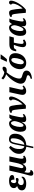

<svg xmlns="http://www.w3.org/2000/svg" viewBox="2543 -3403 1100 6226"><g transform="rotate(-90 3093.0 -290.0)"><path d="M253 10C399 10 477 -56 477 -112C477 -132 471 -142 466 -147C433 -111 382 -70 310 -70C244 -70 204 -95 204 -148C204 -190 216 -240 295 -257C312 -248 346 -237 380 -237C415 -237 435 -259 435 -294C435 -317 419 -326 395 -326C374 -326 349 -317 327 -311C298 -316 268 -339 268 -380C268 -418 285 -485 333 -485C371 -485 383 -437 381 -373C497 -373 531 -404 531 -446C531 -504 467 -546 352 -546C196 -546 106 -490 106 -391C106 -339 133 -306 171 -288L170 -283C90 -257 34 -217 34 -130C34 -41 111 10 253 10Z M585 240C630 240 688 211 696 150C622 149 606 124 606 77C607 55 605 28 622 -50C648 -25 681 10 732 10C803 10 849 -33 895 -110H899C896 -44 913 10 1005 10C1094 10 1131 -24 1160 -55L1138 -91C1117 -79 1111 -75 1093 -75C1070 -75 1059 -102 1059 -125C1059 -159 1064 -209 1076 -263L1134 -536H969L923 -315C900 -202 860 -81 790 -81C774 -81 754 -105 754 -138C754 -164 759 -176 770 -223L841 -536H674L605 -227C561 -25 508 112 508 163C508 220 540 240 585 240Z M1400 240H1450L1498 12C1626 7 1869 -62 1869 -357C1869 -465 1811 -548 1684 -548C1585 -548 1548 -471 1524 -353L1462 -51C1397 -61 1374 -121 1374 -205C1374 -312 1390 -396 1477 -501L1416 -546C1349 -487 1217 -399 1217 -223C1217 -83 1320 1 1447 12ZM1511 -51 1569 -333C1591 -435 1614 -494 1668 -494C1712 -494 1720 -463 1721 -424C1725 -234 1626 -54 1511 -51Z M2059 9C2164 9 2208 -59 2253 -139H2257C2236 -60 2237 10 2342 10C2417 10 2473 -22 2511 -66L2489 -103C2467 -84 2454 -73 2432 -73C2420 -73 2401 -74 2401 -121C2401 -148 2407 -192 2417 -246L2438 -346C2454 -425 2459 -460 2497 -536H2387C2359 -511 2338 -481 2316 -448H2314C2303 -512 2261 -546 2202 -546C2052 -546 1933 -365 1933 -183C1933 -61 1975 9 2059 9ZM2137 -78C2109 -78 2090 -101 2090 -195C2090 -304 2145 -484 2218 -484C2249 -484 2280 -430 2279 -361L2268 -304C2248 -215 2193 -78 2137 -78Z M2681 -3 2782 0C2929 -107 3077 -354 3077 -483C3077 -521 3053 -547 3017 -547C2976 -547 2953 -522 2945 -476C2964 -470 2979 -449 2979 -420C2979 -325 2903 -187 2820 -105C2789 -452 2779 -543 2692 -545C2650 -546 2597 -535 2546 -501L2560 -451C2569 -456 2582 -458 2590 -458C2642 -458 2650 -366 2681 -3Z M3253 10C3334 10 3389 -30 3433 -76L3407 -112C3388 -92 3369 -78 3337 -78C3313 -78 3300 -101 3300 -131C3300 -158 3304 -183 3314 -226L3384 -536H3216L3147 -222C3137 -176 3130 -143 3130 -110C3130 -31 3181 10 3253 10Z M3655 200C3804 181 3917 132 3917 19C3917 -47 3878 -84 3783 -111C3689 -136 3658 -151 3658 -211C3658 -332 3746 -492 3858 -624C3879 -622 3909 -620 3929 -621C4015 -623 4043 -671 4043 -716C4043 -734 4031 -758 3993 -758C3947 -758 3906 -728 3866 -700C3785 -707 3715 -749 3670 -793L3628 -739C3677 -690 3734 -654 3801 -643C3585 -471 3492 -257 3492 -175C3492 -60 3561 -20 3630 2C3728 36 3768 28 3768 73C3768 107 3726 138 3653 154Z M4204 -617H4288C4341 -677 4388 -736 4438 -807L4442 -820H4295C4264 -752 4240 -697 4209 -634ZM4163 10C4385 10 4482 -197 4482 -339C4482 -486 4393 -546 4284 -546C4062 -546 3963 -335 3963 -197C3963 -54 4052 10 4163 10ZM4186 -68C4145 -68 4122 -102 4122 -166C4122 -271 4179 -473 4262 -473C4302 -473 4325 -442 4325 -378C4325 -274 4274 -68 4186 -68Z M4780 9C4830 9 4881 -12 4927 -56L4902 -97C4879 -83 4856 -75 4834 -75C4799 -75 4783 -92 4783 -135C4783 -201 4802 -300 4822 -391H4989L5029 -536H4771C4606 -536 4563 -458 4542 -314H4597C4614 -356 4635 -391 4684 -391H4752C4709 -292 4677 -171 4677 -102C4677 -19 4727 9 4780 9Z M5168 9C5273 9 5317 -59 5362 -139H5366C5345 -60 5346 10 5451 10C5526 10 5582 -22 5620 -66L5598 -103C5576 -84 5563 -73 5541 -73C5529 -73 5510 -74 5510 -121C5510 -148 5516 -192 5526 -246L5547 -346C5563 -425 5568 -460 5606 -536H5496C5468 -511 5447 -481 5425 -448H5423C5412 -512 5370 -546 5311 -546C5161 -546 5042 -365 5042 -183C5042 -61 5084 9 5168 9ZM5246 -78C5218 -78 5199 -101 5199 -195C5199 -304 5254 -484 5327 -484C5358 -484 5389 -430 5388 -361L5377 -304C5357 -215 5302 -78 5246 -78Z M5790 -3 5891 0C6038 -107 6186 -354 6186 -483C6186 -521 6162 -547 6126 -547C6085 -547 6062 -522 6054 -476C6073 -470 6088 -449 6088 -420C6088 -325 6012 -187 5929 -105C5898 -452 5888 -543 5801 -545C5759 -546 5706 -535 5655 -501L5669 -451C5678 -456 5691 -458 5699 -458C5751 -458 5759 -366 5790 -3Z"/></g></svg>

Font: Noto Serif SemiCondensed Extra
Style: Italic
Weight: 800
Width: 4
Italic angle: -12°
Designer: Monotype Design Team
Foundry: Monotype Imaging Inc.
Version: Version 1.901